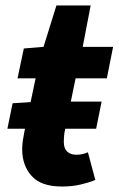

<svg xmlns="http://www.w3.org/2000/svg" viewBox="-20 -669 433 701"><path d="M7 -199 26 -292 114 -298H351L331 -199ZM206 12Q130 12 95.5 -26.5Q61 -65 61 -124Q61 -141 63.5 -156.5Q66 -172 69 -188L110 -383H44L67 -492L139 -498L186 -649H311L282 -498H393L370 -383H256L215 -183Q214 -174 213.5 -166Q213 -158 213 -150Q213 -127 225.5 -115.5Q238 -104 259 -104Q271 -104 281.5 -106.5Q292 -109 301 -113L328 -12Q307 -3 275.5 4.5Q244 12 206 12Z"/></svg>

Font: Source Sans 3 ExtraLight ExtraBold
Style: Italic
Weight: 800
Italic angle: -11°
Version: Version 3.052;hotconv 1.1.0;makeotfexe 2.6.0